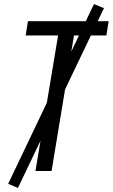

<svg xmlns="http://www.w3.org/2000/svg" viewBox="-20 -839 553 942"><path d="M154 0 265 -665H106L117 -735H513L502 -665H343L233 0ZM68 83 20 63 441 -819 490 -799Z"/></svg>

Font: Iosevka Curly Oblique
Style: Regular
Weight: 400
Italic angle: -9°
Monospace: yes
Designer: Belleve Invis
Foundry: Belleve Invis
Version: Version 11.1.0; ttfautohint (v1.8.3)